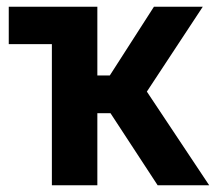

<svg xmlns="http://www.w3.org/2000/svg" viewBox="-20 -550 650 570"><path d="M134 -419H6V-530H269V-326H306L437 -530H582L416 -278L601 0H448L308 -214H269V0H134Z"/></svg>

Font: 
Style: 㨦
Weight: 700
Designer: A.Korolkova, Vitaly Kuzmin
Foundry: ParaType Ltd
Version: Version 2.000